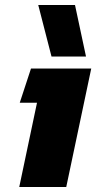

<svg xmlns="http://www.w3.org/2000/svg" viewBox="-20 -748 387 768"><path d="M186 -522 133 -728H280L324 -522ZM57 0 128 -337H59L104 -474H345L245 0Z"/></svg>

Font: Kanit
Style: Bold Italic
Weight: 700
Italic angle: -12°
Designer: Katatrad Team
Foundry: CadsonDemak
Version: Version 2.000; ttfautohint (v1.8.3)